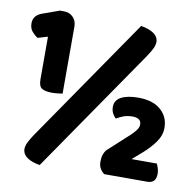

<svg xmlns="http://www.w3.org/2000/svg" viewBox="-73 -695 782 775"><g transform="rotate(10 318.0 -307.0)"><path d="M180 -293Q174 -292 161.5 -290.5Q149 -289 136 -289Q110 -289 96 -297Q82 -305 82 -334V-509L41 -497Q30 -504 18.5 -517Q7 -530 7 -551Q7 -582 39 -595L111 -621H127Q151 -621 165.5 -606Q180 -591 180 -568ZM445 -617Q476 -612 495.5 -599.5Q515 -587 517 -566Q517 -551 509.5 -536Q502 -521 490 -503L139 7Q108 2 88.5 -10.5Q69 -23 67 -44Q67 -59 74.5 -74Q82 -89 94 -107ZM484 -330Q544 -330 576.5 -301.5Q609 -273 609 -228Q609 -197 588.5 -168.5Q568 -140 538 -114L500 -81H604Q607 -74 610.5 -63.5Q614 -53 614 -42Q614 -20 604.5 -11Q595 -2 579 -2H402Q391 -10 384.5 -21.5Q378 -33 378 -49Q378 -66 382 -77.5Q386 -89 392 -97L464 -163Q479 -176 488 -185.5Q497 -195 502 -202Q507 -209 508.5 -214.5Q510 -220 510 -225Q510 -238 500.5 -244.5Q491 -251 475 -251Q453 -251 436.5 -244.5Q420 -238 409 -231Q401 -238 395 -249.5Q389 -261 389 -276Q389 -303 414.5 -316.5Q440 -330 484 -330Z"/></g></svg>

Font: Baloo Chettan
Style: Regular
Weight: 400
Designer: Maithili Shingre and Ek Type
Foundry: Ek Type
Version: Version 1.443;PS 1.000;hotconv 16.6.51;makeotf.lib2.5.65220;